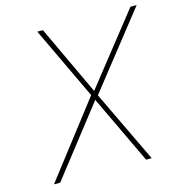

<svg xmlns="http://www.w3.org/2000/svg" viewBox="-108 -829 873 926"><g transform="rotate(-15 328.5 -366.0)"><path d="M508 0 340 -354 161 -732H189L357 -374L536 0ZM48 0 337 -375 349 -346 79 0ZM359 -354 347 -379 626 -732H657Z"/></g></svg>

Font: Exo Thin Thin
Style: Italic
Weight: 250
Italic angle: -9°
Version: Version 2.000